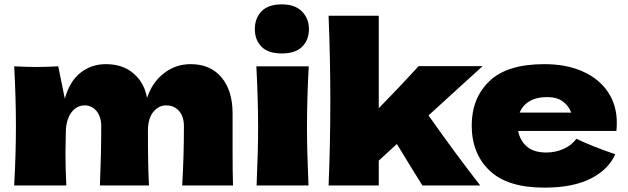

<svg xmlns="http://www.w3.org/2000/svg" viewBox="-20 -850 2877 880"><path d="M815 0Q823 -131 823 -271Q823 -316 800.5 -341.5Q778 -367 741 -367Q707 -367 682.5 -337Q658 -307 658 -250V-251Q658 -74 663 0H438Q444 -147 444 -271Q444 -315 422.5 -341Q401 -367 368 -367Q333 -367 309.5 -337.5Q286 -308 282 -257Q280 -181 280 -149Q280 -81 284 0H45Q53 -144 53 -272Q53 -400 45 -546Q111 -543 146 -543Q183 -543 247 -546L277 -398Q300 -479 350 -517.5Q400 -556 465 -556Q543 -556 592.5 -513Q642 -470 654 -401Q677 -472 731 -514Q785 -556 854 -556Q944 -556 995 -495.5Q1046 -435 1046 -330V-164Q1046 -51 1048 0Z M1148 -717Q1148 -766 1178.5 -798Q1209 -830 1272 -830Q1332 -830 1364 -797.5Q1396 -765 1396 -717Q1396 -667 1365 -636Q1334 -605 1272 -605Q1209 -605 1178.5 -636Q1148 -667 1148 -717ZM1156 0Q1163 -161 1163 -266Q1163 -391 1155 -546H1395Q1387 -397 1387 -266Q1387 -156 1394 0Z M2192 -547 1944 -321Q2071 -141 2181 0H1916L1865 -82Q1815 -165 1799 -190L1716 -114V0H1486Q1494 -190 1494 -385Q1494 -581 1486 -778H1716V-354Q1813 -453 1899 -547Z M2681 -250H2355Q2363 -206 2394.5 -178.5Q2426 -151 2484 -151Q2526 -151 2563 -167.5Q2600 -184 2622 -214Q2689 -181 2800 -143Q2769 -73 2687.5 -31.5Q2606 10 2475 10Q2305 10 2223.5 -68.5Q2142 -147 2142 -275Q2142 -400 2223 -478Q2304 -556 2475 -556Q2577 -556 2652 -522Q2727 -488 2767 -427.5Q2807 -367 2807 -289Q2807 -263 2805 -250ZM2362 -334H2598Q2586 -366 2559 -385.5Q2532 -405 2489 -405Q2439 -405 2407 -386Q2375 -367 2362 -334Z"/></svg>

Font: Dela Gothic One
Style: Regular
Weight: 400
Designer: aratakana
Foundry: aratakana
Version: Version 1.004